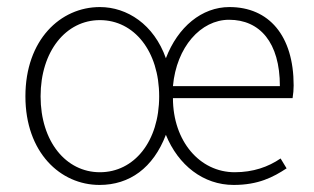

<svg xmlns="http://www.w3.org/2000/svg" viewBox="-20 -512 889 544"><path d="M262 12C347 12 414 -36 450 -130C485 -44 556 12 642 12C712 12 754 -10 792 -35L775 -63C740 -39 697 -24 645 -24C546 -24 470 -112 470 -234H809C811 -247 812 -258 812 -270C812 -411 742 -492 630 -492C552 -492 484 -436 450 -347C416 -443 340 -492 263 -492C151 -492 52 -399 52 -239C52 -80 151 12 262 12ZM263 -24C167 -24 95 -111 95 -239C95 -367 167 -455 263 -455C360 -455 431 -367 431 -239C431 -111 360 -24 263 -24ZM470 -268C480 -379 549 -456 629 -456C716 -456 773 -392 773 -268Z"/></svg>

Font: Source Sans Pro Light
Style: Regular
Weight: 300
Designer: Paul D. Hunt
Foundry: Adobe Systems Incorporated
Version: Version 3.006;hotconv 1.0.111;makeotfexe 2.5.65597